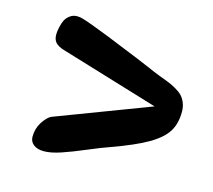

<svg xmlns="http://www.w3.org/2000/svg" viewBox="-77 -621 731 660"><g transform="rotate(15 289.0 -291.0)"><path d="M346.2 -124.5Q320.3 -115.7 272.5 -95.5Q224.6 -75.2 189.7 -63.5Q154.8 -51.8 129.9 -51.8Q106.4 -51.8 93 -62.3Q79.6 -72.8 79.6 -90.3Q79.6 -119.1 94.2 -142.1Q108.9 -165 123.5 -172.4L458 -299.3L105.5 -406.2Q86.4 -412.1 76.9 -422.1Q67.4 -432.1 67.4 -450.2Q67.4 -453.6 67.9 -459.7Q68.4 -465.8 71.3 -479Q74.2 -492.2 79.3 -502.7Q84.5 -513.2 95.5 -521.5Q106.4 -529.8 121.1 -529.8Q132.3 -529.8 142.6 -526.4Q171.4 -517.6 237.3 -491.5Q303.2 -465.3 353.8 -444.3Q404.3 -423.3 408.2 -421.4Q422.9 -414.6 443.8 -406.5Q464.8 -398.4 478.5 -393.3Q492.2 -388.2 507.8 -379.4Q523.4 -370.6 532.5 -361.6Q541.5 -352.5 547.6 -338.1Q553.7 -323.7 553.7 -305.7Q553.7 -263.7 536.1 -235.1Q518.6 -206.5 474.6 -180.7Q430.7 -154.8 346.2 -124.5Z"/></g></svg>

Font: iCiel Pacifico
Style: Regular
Weight: 400
Designer: Vernon Adams
Foundry: Vernon Adams
Version: Version 1.00 September 26, 2014, initial release